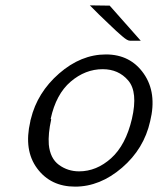

<svg xmlns="http://www.w3.org/2000/svg" viewBox="-20 -689 589 716"><path d="M93 -236Q93 -239 95 -245Q119 -344 200.5 -415Q282 -486 375 -486Q466 -486 516 -414.5Q566 -343 540 -237Q517 -134 435 -63.5Q353 7 260 7Q169 7 118.5 -61Q68 -129 93 -236ZM169 -246 171 -244Q159 -190 162 -150Q167 -98 200 -74Q233 -50 275 -50Q340 -50 394.5 -99Q449 -148 472 -246Q495 -346 458 -389Q422 -431 363 -431Q298 -431 243.5 -384.5Q189 -338 169 -246ZM315 -669Q328 -669 352 -668.5Q376 -668 389 -668L505 -537H466Q460 -537 453 -541Q446 -545 435 -554.5Q424 -564 413.5 -573.5Q403 -583 384 -601.5Q365 -620 349 -635Z"/></svg>

Font: Coval
Style: ExtraLight Italic
Weight: 200
Foundry: Context Ltd
Version: Version 001.000